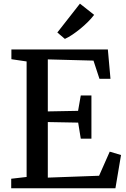

<svg xmlns="http://www.w3.org/2000/svg" viewBox="-20 -1008 677 1028"><path d="M122.5 -60.5V-679L41 -691V-743H557.5L571.5 -586H512.5L480.5 -683.5L236 -690V-411.5L398 -414.5L412.5 -497H469.5V-265.5H412.5L398.5 -351.5L236 -354.5V-57L510.5 -67L567.5 -196L628 -178L598 0H40V-51ZM327 -800 287 -834 408 -988.5 484 -928.5Q470.5 -910.5 451.2 -891.2Q432 -872 410.2 -854.2Q388.5 -836.5 367.2 -822.2Q346 -808 328 -800Z"/></svg>

Font: Merriweather Medium
Style: Regular
Weight: 500
Version: Version 2.100